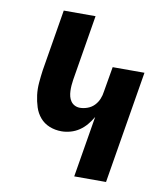

<svg xmlns="http://www.w3.org/2000/svg" viewBox="-82 -805 765 874"><g transform="rotate(10 300.0 -367.5)"><path d="M320 0 367 -283Q356 -264 341.5 -246.5Q327 -229 308.5 -216.5Q290 -204 268.5 -198Q247 -192 227 -192Q197 -192 171 -202.5Q145 -213 127.5 -233.5Q110 -254 101.5 -280.5Q93 -307 89.5 -335Q86 -363 88.5 -392.5Q91 -422 95 -451L142 -735H289L239 -432Q237 -419 236 -406Q235 -393 235.5 -380Q236 -367 239 -355Q242 -343 249 -333Q256 -323 267 -317.5Q278 -312 291 -312Q308 -312 326 -318.5Q344 -325 357 -338.5Q370 -352 377 -369Q384 -386 386 -403L406 -520H553L467 0Z"/></g></svg>

Font: Iosevka Heavy Extended
Style: Italic
Weight: 900
Width: 7
Italic angle: -9°
Monospace: yes
Designer: Belleve Invis
Foundry: Belleve Invis
Version: Version 32.5.0; ttfautohint (v1.8.4)